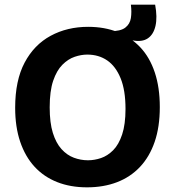

<svg xmlns="http://www.w3.org/2000/svg" viewBox="-20 -789 752 823"><path d="M548 -616 459 -624 451 -655Q497 -655 517 -670.5Q537 -686 541 -711.5Q545 -737 541 -769H645Q655 -715 646.5 -678Q638 -641 613.5 -624.5Q589 -608 548 -616ZM353 14Q282 14 225 -8.5Q168 -31 128 -74.5Q88 -118 66.5 -181.5Q45 -245 45 -327Q45 -444 85.5 -520.5Q126 -597 197 -635.5Q268 -674 358 -674Q428 -674 484.5 -651.5Q541 -629 581.5 -586Q622 -543 643.5 -478.5Q665 -414 665 -330Q665 -245 643 -181Q621 -117 580 -73.5Q539 -30 481.5 -8Q424 14 353 14ZM357 -102Q385 -102 413 -111.5Q441 -121 465 -145Q489 -169 503.5 -212.5Q518 -256 518 -322Q518 -402 497 -453.5Q476 -505 439.5 -530Q403 -555 354 -555Q328 -555 300 -545.5Q272 -536 247.5 -511.5Q223 -487 208 -443Q193 -399 193 -329Q193 -263 206.5 -219.5Q220 -176 243.5 -150Q267 -124 296.5 -113Q326 -102 357 -102Z"/></svg>

Font: Bricolage Grotesque 18pt
Style: Bold
Weight: 700
Designer: Mathieu Triay
Foundry: Atelier Triay
Version: Version 1.000;gftools[0.9.30]